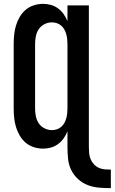

<svg xmlns="http://www.w3.org/2000/svg" viewBox="-20 -763 595 996"><path d="M555 213Q525 213 494.5 210.5Q464 208 436 197.5Q408 187 385 166Q362 145 349 118Q336 91 333 60.5Q330 30 330 0V-82Q322 -62 310 -45Q298 -28 281 -15.5Q264 -3 244 2.5Q224 8 203 8Q179 8 155.5 0.5Q132 -7 113.5 -22.5Q95 -38 82.5 -59.5Q70 -81 63 -104Q56 -127 53.5 -151.5Q51 -176 51 -200V-535Q51 -559 53.5 -583.5Q56 -608 63 -631Q70 -654 82.5 -675.5Q95 -697 113.5 -712.5Q132 -728 155.5 -735.5Q179 -743 203 -743Q224 -743 244 -737.5Q264 -732 281 -719.5Q298 -707 310 -690Q322 -673 330 -653V-735H441V0Q441 16 442.5 32Q444 48 450 62.5Q456 77 467 89Q478 101 492.5 107.5Q507 114 523 115.5Q539 117 555 117ZM249 -88Q262 -88 274.5 -92Q287 -96 297 -104.5Q307 -113 313.5 -124.5Q320 -136 323.5 -148.5Q327 -161 328.5 -174Q330 -187 330 -200V-535Q330 -548 328.5 -561Q327 -574 323.5 -586.5Q320 -599 313.5 -610.5Q307 -622 297 -630.5Q287 -639 274.5 -643Q262 -647 249 -647Q229 -647 210.5 -637.5Q192 -628 181 -611.5Q170 -595 166 -575Q162 -555 162 -535V-200Q162 -180 166 -160Q170 -140 181 -123.5Q192 -107 210.5 -97.5Q229 -88 249 -88Z"/></svg>

Font: Iosevka SS08 Regular
Style: Bold
Weight: 700
Monospace: yes
Designer: Belleve Invis
Foundry: Belleve Invis
Version: Version 16.3.4; ttfautohint (v1.8.4)